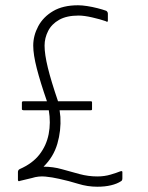

<svg xmlns="http://www.w3.org/2000/svg" viewBox="-20 -695 561 728"><path d="M349 13Q312 13 276.5 2Q241 -9 204 -17Q178 -23 152 -25.5Q126 -28 101 -20Q90 -17 78 -14.5Q66 -12 55 -9Q52 -7 50 -8.5Q48 -10 48 -13Q48 -21 48 -28Q48 -35 48 -43Q48 -46 49.5 -49Q51 -52 55 -54Q103 -75 129.5 -109Q156 -143 164.5 -186.5Q173 -230 165 -277Q141 -277 117 -277Q93 -277 69 -277Q67 -277 65 -278Q63 -279 63 -281Q63 -287 63 -293.5Q63 -300 63 -306Q63 -309 64.5 -310Q66 -311 68 -311Q91 -311 113.5 -311Q136 -311 158 -311Q133 -383 119.5 -435.5Q106 -488 106 -522Q106 -560 125 -595.5Q144 -631 181.5 -653Q219 -675 276 -675Q291 -675 310.5 -672Q330 -669 349.5 -664Q369 -659 383 -654Q386 -652 387.5 -649Q389 -646 389 -643Q389 -637 389 -630Q389 -623 389 -617Q389 -613 387 -612.5Q385 -612 380 -615Q360 -622 329.5 -629Q299 -636 278 -636Q233 -636 204.5 -620Q176 -604 162.5 -577.5Q149 -551 149 -522Q149 -489 161.5 -438Q174 -387 200 -311Q232 -311 263 -311Q294 -311 324 -311Q327 -311 328 -310Q329 -309 329 -306Q329 -300 329 -293.5Q329 -287 329 -281Q329 -279 328 -278Q327 -277 324 -277Q295 -277 265 -277Q235 -277 206 -277Q207 -270 207.5 -264Q208 -258 209 -252Q212 -200 197.5 -150Q183 -100 145 -63Q181 -63 214.5 -53.5Q248 -44 281.5 -35Q315 -26 349 -26Q376 -26 399.5 -33Q423 -40 435 -45Q444 -48 444 -43V-19Q444 -14 442.5 -11.5Q441 -9 439 -8Q424 2 401 7.5Q378 13 349 13Z"/></svg>

Font: Glory Thin ExtraLight
Style: Regular
Weight: 250
Version: Version 1.011